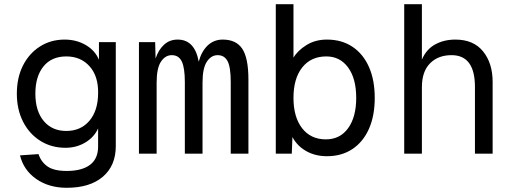

<svg xmlns="http://www.w3.org/2000/svg" viewBox="-20 -730 2440 912"><path d="M297 162Q212 162 152 120Q92 78 75 8L163 2Q175 39 205.5 60.5Q236 82 297 82Q369 82 407.5 53Q446 24 446 -34V-120Q427 -78 385 -53Q343 -28 291 -28Q224 -28 171.5 -61Q119 -94 89.5 -152Q60 -210 60 -285Q60 -361 89 -418.5Q118 -476 169.5 -509Q221 -542 287 -542Q343 -542 387.5 -516Q432 -490 450 -446V-530H530V-36Q530 57 468.5 109.5Q407 162 297 162ZM295 -108Q363 -108 404 -155.5Q445 -203 446 -285Q448 -367 406 -414.5Q364 -462 295 -462Q225 -462 186.5 -414.5Q148 -367 148 -285Q148 -203 187.5 -155.5Q227 -108 295 -108Z M640 0V-530H717L719 -452Q733 -494 759.5 -518Q786 -542 824 -542Q905 -542 924 -437Q937 -486 966.5 -514Q996 -542 1038 -542Q1102 -542 1131 -498Q1160 -454 1160 -352V0H1076V-340Q1076 -411 1061 -439.5Q1046 -468 1014 -468Q983 -468 962.5 -437Q942 -406 942 -338V0H858V-340Q858 -408 843.5 -438Q829 -468 796 -468Q765 -468 744.5 -437Q724 -406 724 -338V0Z M1533 12Q1478 12 1435 -12Q1392 -36 1369 -79L1366 0H1290V-710H1374V-456Q1393 -489 1435 -515.5Q1477 -542 1533 -542Q1603 -542 1654 -508Q1705 -474 1732.5 -412Q1760 -350 1760 -265Q1760 -180 1732.5 -118Q1705 -56 1654 -22Q1603 12 1533 12ZM1528 -68Q1595 -68 1633.5 -121Q1672 -174 1672 -265Q1672 -357 1633.5 -409.5Q1595 -462 1530 -462Q1457 -462 1415.5 -409.5Q1374 -357 1374 -265Q1374 -174 1415 -121Q1456 -68 1528 -68Z M1900 0V-710H1984V-447Q2005 -496 2047 -519Q2089 -542 2143 -542Q2229 -542 2274.5 -486Q2320 -430 2320 -341V0H2236V-317Q2236 -468 2125 -468Q2061 -468 2022.5 -429Q1984 -390 1984 -316V0Z"/></svg>

Font: Geist Mono
Style: Regular
Weight: 400
Monospace: yes
Designer: Basement.studio, Andrés Briganti, Mateo Zaragoza
Foundry: Basement.studio, Vercel, Andrés Briganti, Guido Ferreyra, Mateo Zaragoza
Version: Version 1.500; ttfautohint (v1.8.4.7-5d5b)